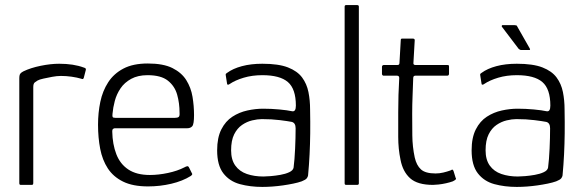

<svg xmlns="http://www.w3.org/2000/svg" viewBox="-20 -728 2307 756"><path d="M213 -477Q270 -477 310 -462Q314 -461 316.5 -459Q319 -457 318 -453L310 -422Q309 -418 306.5 -417Q304 -416 300 -418Q283 -423 262 -426Q241 -429 220 -429Q204 -429 185.5 -425.5Q167 -422 151 -418.5Q135 -415 128 -411Q123 -408 117 -403.5Q111 -399 111 -385V-8Q111 -3 109.5 -1.5Q108 0 104 0H62Q59 0 57.5 -1.5Q56 -3 56 -7V-419Q56 -433 60 -438Q64 -443 72 -447Q101 -461 140.5 -469Q180 -477 213 -477Z M366 -237Q366 -284 375 -327Q384 -370 406 -404Q428 -438 466 -458Q504 -478 562 -478Q623 -478 659 -460Q695 -442 713.5 -412.5Q732 -383 738 -347Q744 -311 744 -275Q744 -239 737 -231Q730 -223 717 -223H432Q430 -223 426 -221Q422 -219 422 -210Q423 -160 438 -121Q453 -82 485.5 -60.5Q518 -39 570 -39Q604 -39 641.5 -47Q679 -55 706 -69Q713 -73 717.5 -73.5Q722 -74 725 -67L735 -47Q738 -43 736.5 -40.5Q735 -38 731 -35Q699 -15 654.5 -4.5Q610 6 563 6Q503 6 464.5 -13Q426 -32 404.5 -65Q383 -98 374.5 -142Q366 -186 366 -237ZM687 -284Q687 -322 677.5 -355.5Q668 -389 641 -410.5Q614 -432 561 -432Q523 -432 496.5 -417.5Q470 -403 454.5 -380Q439 -357 432 -330.5Q425 -304 423 -280Q422 -271 423.5 -267.5Q425 -264 434 -264H669Q679 -264 683.5 -267.5Q688 -271 687 -284Z M1013 8Q965 8 924.5 -3Q884 -14 859.5 -45.5Q835 -77 835 -136Q835 -186 851.5 -218.5Q868 -251 895 -268.5Q922 -286 954 -293Q986 -300 1016 -300Q1048 -300 1080 -297Q1112 -294 1130 -290Q1145 -287 1145 -312Q1145 -378 1113.5 -405Q1082 -432 1013 -432Q973 -432 939.5 -422Q906 -412 884 -397Q880 -394 877 -394.5Q874 -395 874 -399L869 -431Q868 -436 869.5 -437.5Q871 -439 874 -441Q897 -458 932.5 -467.5Q968 -477 1013 -477Q1077 -477 1114 -462.5Q1151 -448 1169.5 -423Q1188 -398 1194.5 -365.5Q1201 -333 1201 -297Q1202 -246 1201.5 -203.5Q1201 -161 1199 -120.5Q1197 -80 1193 -37Q1192 -31 1187.5 -25.5Q1183 -20 1168 -14Q1154 -9 1134.5 -5Q1115 -1 1094 2Q1073 5 1052.5 6.5Q1032 8 1013 8ZM1017 -33Q1027 -33 1045.5 -34.5Q1064 -36 1084 -39.5Q1104 -43 1119 -50Q1134 -57 1136 -68Q1140 -99 1142 -142.5Q1144 -186 1144 -223Q1144 -244 1129 -248Q1114 -251 1082 -255Q1050 -259 1011 -259Q994 -259 973 -254Q952 -249 933 -236Q914 -223 902 -199Q890 -175 890 -136Q890 -99 906.5 -76Q923 -53 952 -43Q981 -33 1017 -33Z M1337 -6V-702Q1337 -708 1343 -708H1386Q1393 -708 1393 -702V-6Q1393 0 1386 0H1343Q1337 0 1337 -6Z M1685 0Q1624 0 1595 -26Q1566 -52 1557 -99Q1548 -142 1548 -189Q1548 -236 1548 -286Q1548 -321 1549 -354Q1550 -387 1552 -421Q1552 -430 1543 -430H1490Q1488 -430 1486 -432Q1484 -434 1484 -437V-465Q1484 -468 1486 -470Q1488 -472 1491 -472H1544Q1549 -472 1551 -474Q1553 -476 1553 -482L1558 -570Q1558 -576 1563 -576H1606Q1609 -576 1611 -574.5Q1613 -573 1613 -570L1608 -483Q1607 -477 1609 -474.5Q1611 -472 1616 -472H1742Q1746 -472 1747 -470.5Q1748 -469 1748 -465V-437Q1748 -435 1746.5 -432.5Q1745 -430 1741 -430H1615Q1612 -430 1609.5 -428Q1607 -426 1607 -420Q1606 -386 1604.5 -351Q1603 -316 1603 -280Q1603 -239 1603.5 -194.5Q1604 -150 1613 -108Q1620 -77 1637.5 -61Q1655 -45 1695 -45Q1710 -45 1725 -48.5Q1740 -52 1754 -57Q1760 -61 1762 -60Q1764 -59 1766 -54L1774 -28Q1777 -24 1774 -21Q1771 -18 1763 -14Q1752 -10 1736.5 -6.5Q1721 -3 1706.5 -1.5Q1692 0 1685 0Z M2015 8Q1967 8 1926.5 -3Q1886 -14 1861.5 -45.5Q1837 -77 1837 -136Q1837 -186 1853.5 -218.5Q1870 -251 1897 -268.5Q1924 -286 1956 -293Q1988 -300 2018 -300Q2050 -300 2082 -297Q2114 -294 2132 -290Q2147 -287 2147 -312Q2147 -378 2115.5 -405Q2084 -432 2015 -432Q1975 -432 1941.5 -422Q1908 -412 1886 -397Q1882 -394 1879 -394.5Q1876 -395 1876 -399L1871 -431Q1870 -436 1871.5 -437.5Q1873 -439 1876 -441Q1899 -458 1934.5 -467.5Q1970 -477 2015 -477Q2079 -477 2116 -462.5Q2153 -448 2171.5 -423Q2190 -398 2196.5 -365.5Q2203 -333 2203 -297Q2204 -246 2203.5 -203.5Q2203 -161 2201 -120.5Q2199 -80 2195 -37Q2194 -31 2189.5 -25.5Q2185 -20 2170 -14Q2156 -9 2136.5 -5Q2117 -1 2096 2Q2075 5 2054.5 6.5Q2034 8 2015 8ZM2019 -33Q2029 -33 2047.5 -34.5Q2066 -36 2086 -39.5Q2106 -43 2121 -50Q2136 -57 2138 -68Q2142 -99 2144 -142.5Q2146 -186 2146 -223Q2146 -244 2131 -248Q2116 -251 2084 -255Q2052 -259 2013 -259Q1996 -259 1975 -254Q1954 -249 1935 -236Q1916 -223 1904 -199Q1892 -175 1892 -136Q1892 -99 1908.5 -76Q1925 -53 1954 -43Q1983 -33 2019 -33ZM2033 -531Q2027 -531 2022 -536L1956 -623Q1955 -625 1956 -627Q1957 -629 1958 -629H2006Q2010 -629 2013 -628Q2016 -627 2017 -623L2066 -537Q2069 -531 2064 -531Z"/></svg>

Font: Glory Light
Style: Regular
Weight: 300
Version: Version 1.011